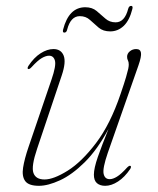

<svg xmlns="http://www.w3.org/2000/svg" viewBox="-20 -608 522 636"><path d="M412 -58.5Q416 -56.5 411.5 -48.5Q393 -21 371 -6.8Q349 7.5 328.5 7.5Q311.5 7.5 301.2 -1.2Q291 -10 291 -29.5Q291 -50.5 304.2 -88.5Q317.5 -126.5 339.5 -181Q302.5 -112 260.5 -70.5Q218.5 -29 178.8 -10.8Q139 7.5 109 7.5Q75 7.5 63.5 -8.2Q52 -24 56.5 -52.8Q61 -81.5 74.5 -121L150.5 -344Q166.5 -390.5 162 -407Q157.5 -423.5 142.5 -423.5Q132 -423.5 118.2 -415.5Q104.5 -407.5 84.5 -385.5Q77 -377.5 73 -379.5Q69.5 -381.5 74 -389.5Q92.5 -417.5 114.5 -431.5Q136.5 -445.5 157 -445.5Q182 -445.5 190.8 -424Q199.5 -402.5 184.5 -358L103 -115.5Q83 -56.5 90.8 -35Q98.5 -13.5 127.5 -13.5Q157.5 -13.5 204 -42.5Q250.5 -71.5 298 -134Q345.5 -196.5 379.5 -297Q392 -333.5 397.5 -352.5Q403 -371.5 404.8 -380Q406.5 -388.5 406.5 -394Q406.5 -403 403.8 -407.8Q401 -412.5 401 -420Q401 -430.5 410 -438Q419 -445.5 431 -445.5Q445 -445.5 447 -433.2Q449 -421 438.5 -391L337 -101.5Q319.5 -50.5 323.2 -32.5Q327 -14.5 343.5 -14.5Q354 -14.5 367.5 -22.8Q381 -31 401 -53Q408.5 -60.5 412 -58.5ZM345 -504Q321.5 -504 306.8 -516.5Q292 -529 278.2 -541.8Q264.5 -554.5 244.5 -554.5Q214 -554.5 202.5 -510Q200.5 -500 193 -500Q186.5 -500 189 -510Q208 -584 262.5 -584Q285.5 -584 300.2 -571.5Q315 -559 329 -546.5Q343 -534 363 -534Q393 -534 404.5 -578.5Q407 -588.5 414.5 -588.5Q421 -588.5 418.5 -578.5Q409 -540.5 389.8 -522.2Q370.5 -504 345 -504Z"/></svg>

Font: Fraunces 72pt Thin
Style: Italic
Weight: 100
Italic angle: -16°
Version: Version 1.000;[b76b70a41]